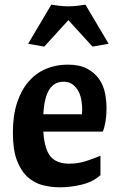

<svg xmlns="http://www.w3.org/2000/svg" viewBox="-20 -788 506 820"><path d="M165 -226Q170 -150 196 -119.5Q222 -89 275 -89Q315 -89 350.5 -101Q386 -113 409 -123V-40Q377 -11 329 0.5Q281 12 236 12Q199 12 163 3Q127 -6 98.5 -31.5Q70 -57 52.5 -102.5Q35 -148 35 -222Q35 -295 53 -349.5Q71 -404 102.5 -440Q134 -476 176.5 -494Q219 -512 269 -512Q320 -512 352.5 -494.5Q385 -477 403.5 -450Q422 -423 428.5 -390Q435 -357 435 -326Q435 -294 430.5 -268Q426 -242 419 -226ZM251 -439Q212 -439 190.5 -405.5Q169 -372 165 -300H330Q330 -304 330.5 -310Q331 -316 331 -321Q331 -337 328 -357.5Q325 -378 316 -396Q307 -414 291.5 -426.5Q276 -439 251 -439ZM199 -768Q210 -766 232 -763.5Q254 -761 272 -761Q290 -761 312 -763.5Q334 -766 345 -768L444 -601L375 -589L272 -702L169 -589L100 -601Z"/></svg>

Font: CantoraOne
Style: Regular
Weight: 400
Designer: Pablo Impallari, Rodrigo Fuenzalida
Foundry: Pablo Impallari
Version: Version 1.001; ttfautohint (v0.8) -G 200 -r 50